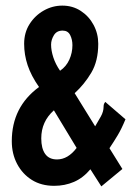

<svg xmlns="http://www.w3.org/2000/svg" viewBox="-20 -651 478 684"><path d="M341 13 302 -48Q276 -17 243.5 -3Q211 11 173 11Q127 11 93.5 -10Q60 -31 41 -67Q22 -103 22 -148Q22 -270 119 -341Q91 -381 78.5 -418.5Q66 -456 66 -495Q66 -535 85.5 -565.5Q105 -596 136 -613.5Q167 -631 202 -631Q239 -631 268 -612Q297 -593 313.5 -562Q330 -531 330 -495Q330 -434 305.5 -392.5Q281 -351 246 -319L319 -201Q330 -219 339.5 -236.5Q349 -254 349 -270Q349 -275 350 -279Q351 -283 355 -288L427 -226Q413 -192 399.5 -169.5Q386 -147 370 -123L416 -49ZM194 -399Q216 -414 227 -438.5Q238 -463 238 -490Q238 -510 230 -526Q222 -542 203 -542Q182 -542 172 -525.5Q162 -509 162 -492Q162 -471 170 -446.5Q178 -422 194 -399ZM183 -83Q222 -83 253 -124L172 -258Q127 -218 127 -158Q127 -122 141 -102.5Q155 -83 183 -83Z"/></svg>

Font: Inconsolata SemiCondensed ExtraBold
Style: Regular
Weight: 800
Width: 4
Monospace: yes
Designer: Raph Levien, Cyreal, Brenton Simpson
Foundry: Raph Levien, Cyreal, Google
Version: Version 3.100; ttfautohint (v1.8.4.7-5d5b)